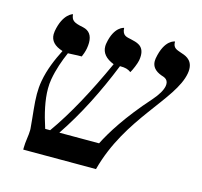

<svg xmlns="http://www.w3.org/2000/svg" viewBox="-86 -653 785 747"><g transform="rotate(15 306.0 -279.5)"><path d="M610.4 -452C611.5 -457.9 611.9 -463.4 611.9 -468.3C611.9 -510.8 576.6 -518.5 563.9 -523C549 -529 529.3 -531 530.3 -559C530.3 -559 488.8 -556 474.6 -476C474 -472.3 473.7 -468.7 473.7 -465.2C473.7 -443.1 487.4 -427.5 513.4 -418C521.1 -415.3 540.8 -411.8 540.8 -389.8C540.8 -387.4 540.6 -384.8 540.1 -382C537.1 -365 524.2 -343 503 -319C418.2 -224 372 -149 347.3 -100H187.3C249.6 -192 303.4 -299 348.2 -411C370.2 -411 380.7 -408 393.1 -399C400 -410 412.1 -439 414.4 -452C415.7 -459.1 416.2 -465.3 416.2 -471C416.2 -513.2 384.1 -517.7 362.9 -523C347.6 -527 326.5 -526 325.3 -559C325.3 -559 286.4 -554 273.9 -483C273.1 -478.8 272.8 -474.7 272.8 -470.8C272.8 -444.9 289 -425 322.4 -412C266.7 -289 208.8 -182 150.3 -100H130.3C111.7 -156.4 100.1 -208.7 100.1 -254C100.1 -267.3 101.1 -280 103.2 -292C110.6 -334 124.5 -373 139.5 -407C156.5 -407 167.8 -409 194.8 -409C197.9 -415 204.1 -433 206 -444C207.5 -452.5 208.3 -460.4 208.3 -467.5C208.3 -496.6 195.9 -514.4 170.4 -520C129.8 -528 122 -535 119.3 -559C119.3 -559 80.7 -550 67.8 -477C67.1 -472.6 66.7 -468.5 66.7 -464.5C66.7 -438.4 83.3 -420.4 117 -410C97.1 -371 77 -325 68.4 -276C65.1 -257.6 63.9 -240.4 63.9 -222.9C63.9 -183.4 70.3 -142.9 74.9 -86C75 -83.9 75.1 -81.9 75.1 -79.8C75.1 -58 68.6 -33.8 68.6 -6.1C68.6 -4.1 68.6 -2.1 68.7 0H361.7C419.7 -221 590.8 -341 610.4 -452Z"/></g></svg>

Font: Linux Biolinum O 
Style: Bold Italic
Weight: 700
Designer: Philipp H. Poll
Foundry: Philipp H. Poll
Version: Version 1.3.2